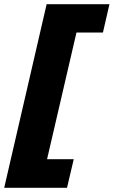

<svg xmlns="http://www.w3.org/2000/svg" viewBox="-33 -726 541 914"><path d="M457 -571H331L191 32H318L286 168H-13L189 -706H488Z"/></svg>

Font: Work Sans ExtraBold
Style: Italic
Weight: 800
Italic angle: -13°
Designer: Wei Huang
Foundry: Wei Huang
Version: Version 2.012; ttfautohint (v1.8.3)